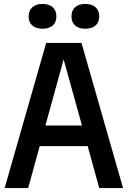

<svg xmlns="http://www.w3.org/2000/svg" viewBox="-20 -959 652 979"><path d="M3.5 0 215.5 -740H395.5L607.5 0H486L427 -214H182.5L123.5 0ZM211.5 -319H398L304.5 -656ZM415 -812.5Q382 -812.5 363.2 -828.8Q344.5 -845 344.5 -875.5Q344.5 -905.5 363.2 -922.2Q382 -939 415 -939Q448 -939 467 -922.2Q486 -905.5 486 -875.5Q486 -845 467 -828.8Q448 -812.5 415 -812.5ZM197 -812.5Q164 -812.5 145 -828.8Q126 -845 126 -875.5Q126 -905.5 145 -922.2Q164 -939 197 -939Q230 -939 248.8 -922.2Q267.5 -905.5 267.5 -875.5Q267.5 -845 248.8 -828.8Q230 -812.5 197 -812.5Z"/></svg>

Font: Encode Sans Condensed Condensed SemiBold
Style: Regular
Weight: 600
Width: 3
Designer: Multiple Designers
Foundry: Impallari Type
Version: Version 3.000; ttfautohint (v1.8.3) -l 8 -r 50 -G 200 -x 14 